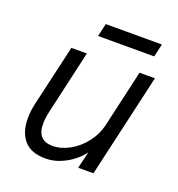

<svg xmlns="http://www.w3.org/2000/svg" viewBox="-120 -739 788 849"><g transform="rotate(20 273.5 -314.0)"><path d="M52.7 -128.9Q52.7 -164.1 61.5 -202.1L127.4 -487.8H200.2L132.8 -192.4Q124.5 -157.7 124.5 -130.4Q124.5 -51.8 196.3 -51.8Q236.3 -51.8 276.4 -74Q316.4 -96.2 345.9 -134Q375.5 -171.9 386.2 -216.8L448.2 -487.8H520.5L408.7 0H336.9L356 -79.6Q340.3 -57.1 314 -36.4Q287.6 -15.6 254.4 -2.2Q221.2 11.2 186.5 11.2Q117.7 11.2 85.2 -26.9Q52.7 -64.9 52.7 -128.9ZM220.2 -577.6 234.4 -638.7H498.5L484.4 -577.6Z"/></g></svg>

Font: Acari Sans
Style: Italic
Weight: 400
Italic angle: -13°
Designer: Alfredo Marco Pradil and Stefan Peev
Foundry: Hanken Design Co.
Version: Version 1.045;January 11, 2019;FontCreator 11.5.0.2425 64-bi